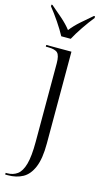

<svg xmlns="http://www.w3.org/2000/svg" viewBox="-150 -811 592 1097"><g transform="rotate(15 146.5 -263.0)"><path d="M5 240V230H14Q49 230 74 211.5Q99 193 112 146.5Q125 100 125 15V-450Q125 -496 110 -511Q95 -526 53 -526H40V-536H189V8Q189 97 167.5 148Q146 199 108.5 219.5Q71 240 21 240ZM110 -606Q92 -640 63.5 -682Q35 -724 9 -756V-766H15Q46 -740 80.5 -710Q115 -680 138 -650Q161 -680 195 -710Q229 -740 260 -766H267V-756Q241 -724 212.5 -682Q184 -640 166 -606Z"/></g></svg>

Font: Noto Serif Display Light
Style: Regular
Weight: 300
Designer: Monotype Design Team
Foundry: Monotype Imaging Inc.
Version: Version 2.009